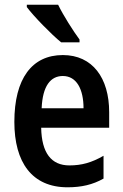

<svg xmlns="http://www.w3.org/2000/svg" viewBox="-20 -786 521 816"><path d="M227 -766H94V-756C122 -718 199 -639 240 -606H318V-618C292 -653 248 -722 227 -766ZM247 -552C116 -552 41 -452 41 -268C41 -96 116 10 267 10C326 10 374 -1 420 -27V-124C370 -95 327 -83 275 -83C198 -83 157 -136 155 -243H444V-309C444 -455 373 -552 247 -552ZM247 -463C306 -463 335 -406 335 -326H157C161 -421 195 -463 247 -463Z"/></svg>

Font: Noto Sans Gujarati UI Condensed SemiBold
Style: Regular
Weight: 600
Width: 3
Designer: Jelle Bosma - Monotype Design Team, Universal Thirst
Foundry: Monotype Imaging Inc.
Version: Version 2.106